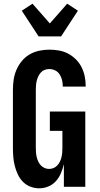

<svg xmlns="http://www.w3.org/2000/svg" viewBox="-20 -1012 540 1040"><path d="M192 8Q168 8 144.5 -1Q121 -10 104 -27.5Q87 -45 76.5 -67.5Q66 -90 60 -113.5Q54 -137 52 -161.5Q50 -186 50 -210V-525Q50 -553 54 -580.5Q58 -608 69 -633.5Q80 -659 98 -681Q116 -703 140 -717Q164 -731 191.5 -737Q219 -743 247 -743Q273 -743 299 -738.5Q325 -734 348 -722Q371 -710 390 -691.5Q409 -673 421 -649.5Q433 -626 438.5 -600.5Q444 -575 444 -549V-543H320V-546Q320 -562 316 -578.5Q312 -595 303 -609Q294 -623 279 -630.5Q264 -638 247 -638Q234 -638 222 -633.5Q210 -629 201.5 -619.5Q193 -610 187.5 -598.5Q182 -587 179 -575Q176 -563 175 -550Q174 -537 174 -525V-210Q174 -198 175 -185.5Q176 -173 179 -160.5Q182 -148 187.5 -136.5Q193 -125 201.5 -116Q210 -107 221.5 -102Q233 -97 246 -97Q259 -97 270.5 -102Q282 -107 290.5 -116Q299 -125 304.5 -136.5Q310 -148 313 -160.5Q316 -173 317 -185.5Q318 -198 318 -210V-303H250V-408H442V0H326V-123Q320 -98 310 -74Q300 -50 283 -31Q266 -12 242 -2Q218 8 192 8ZM189 -815 98 -954 156 -992 250 -885 344 -992 402 -954 311 -815Z"/></svg>

Font: Iosevka Term Curly Extrabold
Style: Regular
Weight: 800
Designer: Belleve Invis
Foundry: Belleve Invis
Version: Version 32.3.0